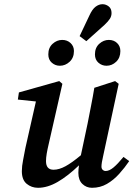

<svg xmlns="http://www.w3.org/2000/svg" viewBox="-20 -880 635 914"><path d="M418 14Q391 14 372 -4.5Q353 -23 353 -57Q353 -72 356 -93Q303 -42 254.5 -14Q206 14 161 14Q130 14 107 -5Q84 -24 84 -65Q84 -89 90 -118.5Q96 -148 101 -176L151 -397L65 -406L70 -440L262 -494L277 -481L212 -195Q206 -170 202.5 -149.5Q199 -129 199 -113Q199 -72 235 -72Q261 -72 291.5 -88.5Q322 -105 365 -141L397 -292Q405 -334 413.5 -376.5Q422 -419 429 -462L528 -494L545 -481L471 -137Q463 -103 463 -87Q463 -77 469 -71.5Q475 -66 483 -66Q500 -66 520 -82.5Q540 -99 568 -133L595 -113Q574 -82 547.5 -52.5Q521 -23 489 -4.5Q457 14 418 14ZM265 -567Q243 -567 226.5 -581.5Q210 -596 210 -621Q210 -653 230.5 -671.5Q251 -690 276 -690Q300 -690 316 -675Q332 -660 332 -637Q332 -605 311.5 -586Q291 -567 265 -567ZM391 -684 359 -708 405 -805Q419 -836 435 -848Q451 -860 468 -860Q484 -860 497.5 -849.5Q511 -839 511 -818Q511 -803 503 -790.5Q495 -778 478 -762ZM487 -567Q465 -567 448.5 -581.5Q432 -596 432 -621Q432 -653 452.5 -671.5Q473 -690 498 -690Q522 -690 537.5 -675Q553 -660 553 -637Q553 -605 533 -586Q513 -567 487 -567Z"/></svg>

Font: Source Serif Pro SemiBold
Style: Italic
Weight: 600
Italic angle: -12°
Designer: Frank Grießhammer
Foundry: Adobe Systems Incorporated
Version: Version 3.001;hotconv 1.0.111;makeotfexe 2.5.65597